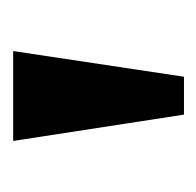

<svg xmlns="http://www.w3.org/2000/svg" viewBox="-24 -730 306 299"><g transform="rotate(-90 129.5 -581.0)"><path d="M100 -448 59 -714H199L159 -448Z"/></g></svg>

Font: Noto Serif Lao Condensed
Style: Bold
Weight: 700
Width: 3
Designer: Monotype Design Team
Foundry: Monotype Imaging Inc.
Version: Version 2.003; ttfautohint (v1.8.4.7-5d5b)